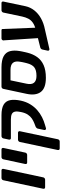

<svg xmlns="http://www.w3.org/2000/svg" viewBox="836 -1446 802 2513"><g transform="rotate(-90 1236.5 -190.0)"><path d="M41 0Q30 0 25 -7Q20 -14 22 -25L133 -546Q135 -557 143.5 -564Q152 -571 163 -571H263Q273 -571 278.5 -564Q284 -557 282 -546L171 -25Q169 -14 160 -7Q151 0 141 0Z M365 -235Q354 -235 349 -242Q344 -249 346 -260L407 -546Q409 -557 417.5 -564Q426 -571 437 -571H537Q547 -571 552.5 -564Q558 -557 556 -546L495 -260Q493 -249 484 -242Q475 -235 465 -235Z M549 191Q538 191 532.5 184Q527 177 529 166L634 -330Q636 -340 644.5 -347.5Q653 -355 664 -355H756Q766 -355 771.5 -347.5Q777 -340 775 -330L670 166Q668 177 659.5 184Q651 191 640 191ZM812 12Q802 14 795.5 6Q789 -2 791 -12L809 -96Q811 -105 819.5 -113.5Q828 -122 839 -126L876 -140Q910 -153 940 -173Q970 -193 992.5 -227Q1015 -261 1026 -315Q1037 -363 1031.5 -392.5Q1026 -422 1001.5 -435Q977 -448 930 -448H684Q674 -448 668.5 -455Q663 -462 665 -472L681 -547Q683 -557 692 -564Q701 -571 711 -571H985Q1075 -571 1122.5 -543Q1170 -515 1181.5 -458.5Q1193 -402 1175 -317Q1160 -249 1128 -196Q1096 -143 1052.5 -104.5Q1009 -66 958.5 -40.5Q908 -15 856 -1Z M1474 10Q1339 10 1289 -56.5Q1239 -123 1264 -241L1329 -546Q1331 -557 1339.5 -564Q1348 -571 1359 -571H1609Q1706 -571 1757 -542.5Q1808 -514 1822.5 -460.5Q1837 -407 1824 -331Q1823 -321 1818.5 -301.5Q1814 -282 1810 -262.5Q1806 -243 1803 -233Q1784 -157 1744.5 -102.5Q1705 -48 1639 -19Q1573 10 1474 10ZM1499 -113Q1576 -113 1612.5 -143Q1649 -173 1665 -238Q1668 -248 1672 -265.5Q1676 -283 1679.5 -299.5Q1683 -316 1684 -326Q1696 -390 1670 -421.5Q1644 -453 1579 -453H1441L1397 -243Q1383 -178 1409.5 -145.5Q1436 -113 1499 -113Z M1852 56Q1841 58 1834 51.5Q1827 45 1829 35L1844 -35Q1846 -45 1853 -52.5Q1860 -60 1870 -63L2100 -121Q2160 -136 2195 -160.5Q2230 -185 2248 -220Q2266 -255 2276 -300L2328 -547Q2330 -557 2339 -564Q2348 -571 2358 -571H2453Q2464 -571 2469 -564Q2474 -557 2472 -546L2411 -256Q2397 -193 2356.5 -141.5Q2316 -90 2253 -54.5Q2190 -19 2109 -3ZM1998 -24 1965 -531Q1964 -539 1963.5 -543Q1963 -547 1964 -551Q1966 -559 1973.5 -565Q1981 -571 1989 -571H2094Q2113 -571 2113 -556L2133 -47Z"/></g></svg>

Font: Rubik SemiBold
Style: Italic
Weight: 600
Italic angle: -12°
Designer: Hubert and Fischer
Foundry: Hubert and Fischer
Version: Version 2.300;gftools[0.9.30]